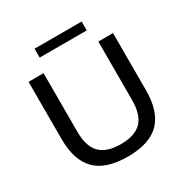

<svg xmlns="http://www.w3.org/2000/svg" viewBox="-202 -1077 1219 1257"><g transform="rotate(-30 407.0 -449.0)"><path d="M87.5 -308V-740H201V-297.5Q201 -186 251.5 -135Q302 -84 408 -84Q514 -84 564.5 -135Q615 -186 615 -297.5V-740H726V-308Q726 -147 648.8 -68.8Q571.5 9.5 408 9.5Q243 9.5 165.2 -68.8Q87.5 -147 87.5 -308ZM230 -841V-908H586V-841Z"/></g></svg>

Font: Encode Sans Expanded Medium
Style: Regular
Weight: 500
Width: 7
Designer: Multiple Designers
Foundry: Impallari Type
Version: Version 2.000